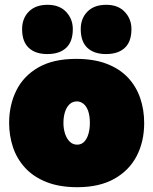

<svg xmlns="http://www.w3.org/2000/svg" viewBox="-20 -763 638 799"><path d="M302 16Q226.5 16 172.5 -5.8Q118.5 -27.5 84.2 -65Q50 -102.5 34 -150.5Q18 -198.5 18 -251Q18 -326 48 -386.5Q78 -447 139.8 -482.5Q201.5 -518 297 -518Q370.5 -518 424 -497.5Q477.5 -477 512 -440.5Q546.5 -404 563.2 -355.5Q580 -307 580 -251Q580 -174 548.8 -113.8Q517.5 -53.5 455.5 -18.8Q393.5 16 302 16ZM301 -161Q319 -161 330.8 -173.5Q342.5 -186 348.2 -206.5Q354 -227 354 -251Q354 -281.5 346.8 -301.5Q339.5 -321.5 327.2 -331.2Q315 -341 300 -341Q282 -341 269.5 -329.2Q257 -317.5 250.5 -297.2Q244 -277 244 -251Q244 -227 250.8 -206.5Q257.5 -186 270.2 -173.5Q283 -161 301 -161ZM421 -538Q371.5 -538 343.8 -563.8Q316 -589.5 316 -642Q316 -686.5 344 -714.8Q372 -743 422 -743Q471.5 -743 499.2 -713.5Q527 -684 527 -642Q527 -589.5 499.2 -563.8Q471.5 -538 421 -538ZM177 -538Q127.5 -538 99.8 -563.8Q72 -589.5 72 -642Q72 -686.5 100 -714.8Q128 -743 178 -743Q227.5 -743 255.2 -713.5Q283 -684 283 -642Q283 -589.5 255.2 -563.8Q227.5 -538 177 -538Z"/></svg>

Font: Commissioner Thin Black
Style: Regular
Weight: 900
Version: Version 1.000